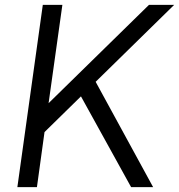

<svg xmlns="http://www.w3.org/2000/svg" viewBox="-20 -765 732 785"><path d="M51 0 155 -745H235L174 -310L154 -319L589 -745H692L343 -403L355 -460L606 0H516L311 -371L162 -225L131 0Z"/></svg>

Font: Plus Jakarta Sans
Style: Italic
Weight: 400
Italic angle: -8°
Designer: Gumpita Rahayu
Foundry: Tokotype
Version: Version 2.006